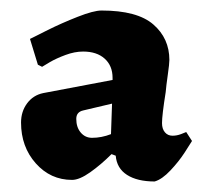

<svg xmlns="http://www.w3.org/2000/svg" viewBox="-20 -671 390 365"><path d="M200 -375 192 -378Q172 -358 151.5 -343.5Q131 -329 117 -329Q76 -329 48 -360.5Q20 -392 20 -438Q20 -459 31.5 -474.5Q43 -490 62 -494L194 -519V-523Q194 -546 179 -559.5Q164 -573 138 -573Q122 -573 104.5 -566.5Q87 -560 75 -553Q63 -546 60 -544L52 -548L37 -597Q45 -601 71 -614Q97 -627 127.5 -639Q158 -651 173 -651Q241 -651 271.5 -624.5Q302 -598 302 -557Q302 -550 299 -529Q296 -508 295 -496Q288 -452 288 -437Q288 -426 293.5 -419.5Q299 -413 308 -413Q316 -413 324 -416Q332 -419 334 -420L345 -403Q342 -398 331 -381Q320 -364 304 -347Q288 -330 274 -326Q241 -326 221.5 -338.5Q202 -351 200 -375ZM191 -416 193 -474 138 -461Q125 -458 125 -445Q125 -429 133.5 -419Q142 -409 155 -409Q173 -409 191 -416Z"/></svg>

Font: Alegreya SC ExtraBold
Style: Regular
Weight: 800
Designer: Juan Pablo del Peral
Foundry: Huerta Tipografica
Version: Version 2.007; ttfautohint (v1.6)